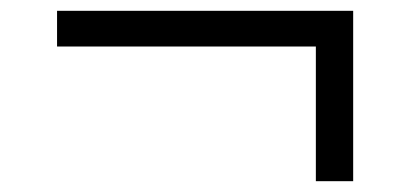

<svg xmlns="http://www.w3.org/2000/svg" viewBox="-20 -433 754 355"><path d="M564 -98V-347H85.5V-413H633V-98Z"/></svg>

Font: Encode Sans Expanded
Style: Regular
Weight: 400
Width: 7
Designer: Multiple Designers
Foundry: Impallari Type
Version: Version 3.000; ttfautohint (v1.8.3) -l 8 -r 50 -G 200 -x 14 